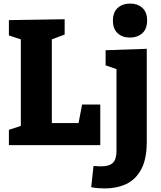

<svg xmlns="http://www.w3.org/2000/svg" viewBox="-20 -815 902 1078"><path d="M441 -228H543V0H30V-86L97 -108V-594L30 -616V-702L343 -707V-621L271 -594V-124H421ZM568 243Q549 243 531 241.5Q513 240 492 236L505 117Q529 119 546 119Q593 119 613.5 99.5Q634 80 634 32V-427L573 -448V-533L804 -541V-19Q804 79 772.5 136.5Q741 194 688 218.5Q635 243 568 243ZM710 -604Q667 -604 640.5 -628.5Q614 -653 614 -699Q614 -747 641.5 -771Q669 -795 711 -795Q752 -795 779 -771Q806 -747 806 -700Q806 -652 778.5 -628Q751 -604 710 -604Z"/></svg>

Font: Bitter ExtraBold
Style: Regular
Weight: 800
Designer: Sol Matas, and Bitter project Authors
Foundry: Sol Matas
Version: Version 2.001